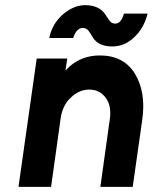

<svg xmlns="http://www.w3.org/2000/svg" viewBox="-20 -728 595 748"><path d="M417 -547Q465 -547 502 -582Q541 -618 555 -675H463Q452 -636 429 -636Q415 -636 407 -647Q403 -652 399 -658.5Q395 -665 390 -672Q366 -708 311 -708Q265 -707 224 -671Q183 -635 172 -580H265Q278 -619 302 -619Q317 -619 325 -608Q329 -603 333 -596.5Q337 -590 341 -583Q363 -547 417 -547ZM497 0 534 -260Q542 -316 534.5 -361Q527 -406 505 -442Q461 -512 369 -512Q300 -512 251 -469Q247 -465 243 -461Q239 -457 235 -453L242 -500H123L52 0H179L216 -265Q223 -317 255 -347Q288 -379 328 -379Q368 -379 392 -347Q415 -316 408 -265L371 0Z"/></svg>

Font: Unageo
Style: Bold-Italic
Weight: 700
Designer: Richard Sepsi
Foundry: Richard Sepsi
Version: Version 2.000